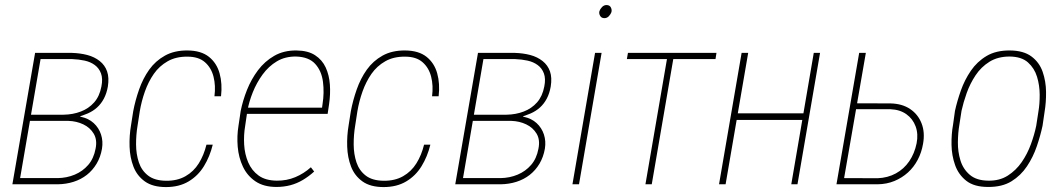

<svg xmlns="http://www.w3.org/2000/svg" viewBox="-20 -741 4276 772"><path d="M255.9 -254.9H91.8L94.7 -279.8H235.8Q272.9 -280.3 304.9 -292.5Q336.9 -304.7 358.6 -329.3Q380.4 -354 387.7 -393.1Q394 -424.3 386.2 -445.6Q378.4 -466.8 361.1 -479.5Q343.8 -492.2 320.3 -497.3Q296.9 -502.4 270.5 -503.4H143.1L56.6 0H29.8L121.1 -528.3H270Q302.7 -527.3 331.3 -519.8Q359.9 -512.2 380.9 -495.6Q401.9 -479 410.6 -453.9Q419.4 -428.7 413.6 -392.6Q408.7 -365.2 397.7 -344.5Q386.7 -323.7 370.6 -309.1Q354.5 -294.4 333 -284.9Q311.5 -275.4 285.2 -268.6ZM211.9 0H43L49.3 -24.9H211.9Q248.5 -25.4 280.5 -38.8Q312.5 -52.2 334.7 -77.9Q356.9 -103.5 364.3 -143.1Q371.6 -178.7 356.9 -203.4Q342.3 -228 314.9 -241Q287.6 -253.9 255.9 -254.9H143.6L148.4 -279.8H291.5L304.7 -271.5Q335.9 -265.1 356.7 -246.1Q377.4 -227.1 386.2 -200.2Q395 -173.3 390.1 -143.1Q384.3 -109.4 368.4 -82.8Q352.5 -56.2 329.1 -37.8Q305.7 -19.5 275.9 -10Q246.1 -0.5 211.9 0Z M647.9 -14.2Q692.9 -13.7 725.8 -32.5Q758.8 -51.3 779.3 -84.2Q799.8 -117.2 810.1 -159.2H835.4Q823.7 -111.3 800 -72.8Q776.4 -34.2 738.3 -11.5Q700.2 11.2 647.5 11.2Q594.2 11.2 562.5 -11.5Q530.8 -34.2 516.6 -71Q502.4 -107.9 501 -151.4Q499.5 -194.8 506.8 -237.3L515.6 -293.5Q523.9 -337.4 539.3 -381.3Q554.7 -425.3 579.8 -460.7Q605 -496.1 643.1 -517.3Q681.2 -538.6 734.4 -538.1Q788.6 -537.6 820.1 -512.5Q851.6 -487.3 863 -445.8Q874.5 -404.3 868.7 -354H842.3Q847.7 -396.5 838.6 -432.4Q829.6 -468.3 804.2 -490.7Q778.8 -513.2 733.9 -513.2Q687.5 -513.7 654.1 -494.6Q620.6 -475.6 598.6 -444.1Q576.7 -412.6 562.7 -373.3Q548.8 -334 542 -293.5L533.2 -236.3Q526.9 -199.2 527.1 -160.2Q527.3 -121.1 538.3 -88.1Q549.3 -55.2 575.7 -34.9Q602.1 -14.6 647.9 -14.2Z M1091.8 10.7Q1040.5 10.7 1007.3 -11.7Q974.1 -34.2 956.8 -70.8Q939.5 -107.4 935.8 -150.9Q932.1 -194.3 939 -235.8L947.8 -294.9Q956.1 -336.4 973.1 -379.4Q990.2 -422.4 1017.3 -458.5Q1044.4 -494.6 1082.8 -516.6Q1121.1 -538.6 1171.9 -538.1Q1218.3 -537.6 1246.8 -519Q1275.4 -500.5 1289.6 -469.7Q1303.7 -439 1306.4 -400.9Q1309.1 -362.8 1303.2 -322.3L1297.4 -283.2H963.4L968.3 -308.1H1274.9L1276.9 -322.8Q1284.2 -368.2 1278.6 -412.1Q1272.9 -456.1 1247.3 -484.1Q1221.7 -512.2 1170.4 -513.7Q1126.5 -514.2 1093.3 -494.4Q1060.1 -474.6 1035.9 -441.4Q1011.7 -408.2 996.3 -369.6Q981 -331.1 974.6 -294.9L965.8 -234.9Q959.5 -198.2 961.7 -159.7Q963.9 -121.1 978 -88.1Q992.2 -55.2 1019.8 -35.2Q1047.4 -15.1 1092.8 -14.6Q1132.8 -14.2 1167.2 -28.6Q1201.7 -43 1230 -68.4L1243.2 -51.3Q1221.7 -31.7 1198 -17.6Q1174.3 -3.4 1147.7 3.7Q1121.1 10.7 1091.8 10.7Z M1522.9 -14.2Q1567.9 -13.7 1600.8 -32.5Q1633.8 -51.3 1654.3 -84.2Q1674.8 -117.2 1685.1 -159.2H1710.4Q1698.7 -111.3 1675 -72.8Q1651.4 -34.2 1613.3 -11.5Q1575.2 11.2 1522.5 11.2Q1469.2 11.2 1437.5 -11.5Q1405.8 -34.2 1391.6 -71Q1377.4 -107.9 1376 -151.4Q1374.5 -194.8 1381.8 -237.3L1390.6 -293.5Q1398.9 -337.4 1414.3 -381.3Q1429.7 -425.3 1454.8 -460.7Q1480 -496.1 1518.1 -517.3Q1556.2 -538.6 1609.4 -538.1Q1663.6 -537.6 1695.1 -512.5Q1726.6 -487.3 1738 -445.8Q1749.5 -404.3 1743.7 -354H1717.3Q1722.7 -396.5 1713.6 -432.4Q1704.6 -468.3 1679.2 -490.7Q1653.8 -513.2 1608.9 -513.2Q1562.5 -513.7 1529.1 -494.6Q1495.6 -475.6 1473.6 -444.1Q1451.7 -412.6 1437.7 -373.3Q1423.8 -334 1417 -293.5L1408.2 -236.3Q1401.9 -199.2 1402.1 -160.2Q1402.3 -121.1 1413.3 -88.1Q1424.3 -55.2 1450.7 -34.9Q1477.1 -14.6 1522.9 -14.2Z M2036.6 -254.9H1872.6L1875.5 -279.8H2016.6Q2053.7 -280.3 2085.7 -292.5Q2117.7 -304.7 2139.4 -329.3Q2161.1 -354 2168.5 -393.1Q2174.8 -424.3 2167 -445.6Q2159.2 -466.8 2141.8 -479.5Q2124.5 -492.2 2101.1 -497.3Q2077.6 -502.4 2051.3 -503.4H1923.8L1837.4 0H1810.5L1901.9 -528.3H2050.8Q2083.5 -527.3 2112.1 -519.8Q2140.6 -512.2 2161.6 -495.6Q2182.6 -479 2191.4 -453.9Q2200.2 -428.7 2194.3 -392.6Q2189.5 -365.2 2178.5 -344.5Q2167.5 -323.7 2151.4 -309.1Q2135.3 -294.4 2113.8 -284.9Q2092.3 -275.4 2065.9 -268.6ZM1992.7 0H1823.7L1830.1 -24.9H1992.7Q2029.3 -25.4 2061.3 -38.8Q2093.3 -52.2 2115.5 -77.9Q2137.7 -103.5 2145 -143.1Q2152.3 -178.7 2137.7 -203.4Q2123 -228 2095.7 -241Q2068.4 -253.9 2036.6 -254.9H1924.3L1929.2 -279.8H2072.3L2085.4 -271.5Q2116.7 -265.1 2137.5 -246.1Q2158.2 -227.1 2167 -200.2Q2175.8 -173.3 2170.9 -143.1Q2165 -109.4 2149.2 -82.8Q2133.3 -56.2 2109.9 -37.8Q2086.4 -19.5 2056.6 -10Q2026.9 -0.5 1992.7 0Z M2398.9 -528.3 2308.1 0H2281.7L2372.6 -528.3ZM2390.1 -695.8Q2392.6 -704.1 2400.4 -712.4Q2408.2 -720.7 2418.5 -720.7Q2431.2 -720.7 2436 -711.4Q2440.9 -702.1 2438.5 -692.4Q2436 -684.6 2428.5 -676.3Q2420.9 -668 2410.2 -668Q2398.4 -668 2393.1 -677.2Q2387.7 -686.5 2390.1 -695.8Z M2691.4 -528.3 2600.6 0H2575.2L2666 -528.3ZM2860.8 -528.3 2856.9 -503.4H2500.5L2504.9 -528.3Z M3218.3 -285.2 3213.9 -258.8H2932.6L2936 -285.2ZM2988.3 -528.3 2897.5 0H2871.1L2961.9 -528.3ZM3277.3 -528.3 3186.5 0H3161.6L3252 -528.3Z M3410.6 -325.7 3560.5 -325.2Q3607.4 -324.2 3639.4 -302.7Q3671.4 -281.2 3685.5 -244.9Q3699.7 -208.5 3691.4 -162.6Q3685.5 -127.9 3669.9 -98.4Q3654.3 -68.8 3630.6 -47.4Q3606.9 -25.9 3576.2 -13.2Q3545.4 -0.5 3508.8 0H3343.3L3434.6 -528.3H3461.4L3374 -24.9L3508.8 -24.4Q3549.3 -25.9 3582 -43.7Q3614.7 -61.5 3636 -92.8Q3657.2 -124 3665.5 -164.6Q3672.9 -202.1 3661.6 -232.7Q3650.4 -263.2 3624.5 -281.7Q3598.6 -300.3 3560.5 -301.8H3406.7Z M3812 -239.3 3819.8 -295.4Q3828.6 -335 3843.5 -377.2Q3858.4 -419.4 3883.5 -456.3Q3908.7 -493.2 3946.8 -515.9Q3984.9 -538.6 4041 -538.1Q4095.7 -537.6 4127.4 -513.9Q4159.2 -490.2 4172.4 -452.1Q4185.5 -414.1 4186 -371.6Q4186.5 -329.1 4180.2 -292L4171.9 -235.4Q4163.6 -196.3 4148.9 -153.1Q4134.3 -109.9 4109.4 -72.5Q4084.5 -35.2 4046.9 -12Q4009.3 11.2 3952.6 10.7Q3897 10.7 3865.5 -13.9Q3834 -38.6 3820.3 -77.1Q3806.6 -115.7 3805.9 -158.9Q3805.2 -202.1 3812 -239.3ZM3846.2 -295.9 3837.4 -238.8Q3832 -207.5 3831.5 -169.2Q3831.1 -130.9 3841.8 -95.9Q3852.5 -61 3879.4 -38.1Q3906.2 -15.1 3953.6 -14.6Q3999 -13.7 4032.2 -34.9Q4065.4 -56.2 4088.1 -89.1Q4110.8 -122.1 4125 -160.9Q4139.2 -199.7 4146.5 -235.4L4155.3 -292.5Q4160.6 -322.8 4160.4 -360.4Q4160.2 -397.9 4149.7 -432.4Q4139.2 -466.8 4113.3 -490Q4087.4 -513.2 4039.6 -513.7Q3992.2 -513.7 3958.5 -492.7Q3924.8 -471.7 3902.6 -438.2Q3880.4 -404.8 3866.9 -366.9Q3853.5 -329.1 3846.2 -295.9Z"/></svg>

Font: Roboto Condensed Thin
Style: Italic
Weight: 250
Italic angle: -12°
Designer: Christian Robertson
Foundry: Google
Version: Version 3.008; 2023